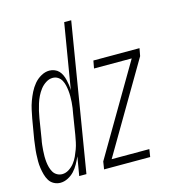

<svg xmlns="http://www.w3.org/2000/svg" viewBox="-119 -826 833 925"><g transform="rotate(-15 297.5 -363.5)"><path d="M69 8Q52 8 37 0Q22 -8 13.5 -22Q5 -36 0.5 -52.5Q-4 -69 -6.5 -86Q-9 -103 -9 -120Q-9 -137 -8 -155Q-7 -173 -4.5 -190.5Q-2 -208 0 -226L17 -326Q21 -347 25.5 -368Q30 -389 37.5 -409.5Q45 -430 55 -450Q65 -470 79.5 -487.5Q94 -505 114.5 -516.5Q135 -528 156 -528Q169 -528 181.5 -523Q194 -518 202.5 -509Q211 -500 216.5 -488Q222 -476 225 -463Q228 -450 230 -437Q232 -424 232 -410L286 -735H321L200 0H164L180 -94Q172 -76 162 -58Q152 -40 138.5 -25.5Q125 -11 106.5 -1.5Q88 8 69 8ZM288 0 294 -38 555 -482H367L374 -520H604L597 -482L336 -38H524L518 0ZM88 -30Q105 -30 121 -40Q137 -50 148.5 -64.5Q160 -79 167.5 -95.5Q175 -112 181 -128.5Q187 -145 190.5 -162Q194 -179 197 -196L213 -296Q216 -311 218 -325Q220 -339 221 -353.5Q222 -368 222 -382.5Q222 -397 220.5 -410.5Q219 -424 216 -437.5Q213 -451 206.5 -463Q200 -475 188.5 -482.5Q177 -490 162 -490Q145 -490 128.5 -479.5Q112 -469 100.5 -454Q89 -439 81 -422.5Q73 -406 67.5 -388.5Q62 -371 58 -354Q54 -337 51 -319L35 -219Q32 -205 30.5 -191Q29 -177 28 -163Q27 -149 27 -135Q27 -121 28.5 -107Q30 -93 33.5 -80Q37 -67 43.5 -55.5Q50 -44 62 -37Q74 -30 88 -30Z"/></g></svg>

Font: Iosevka SS04 XLt Ex
Style: Italic
Weight: 200
Width: 7
Italic angle: -9°
Monospace: yes
Designer: Belleve Invis
Foundry: Belleve Invis
Version: Version 19.0.0; ttfautohint (v1.8.4)